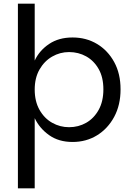

<svg xmlns="http://www.w3.org/2000/svg" viewBox="-20 -760 716 1040"><path d="M168 -432Q193 -486 245.5 -521.5Q298 -557 373 -557Q447 -557 505.5 -522Q564 -487 598.5 -424Q633 -361 633 -276Q633 -191 598.5 -127Q564 -63 505.5 -27Q447 9 373 9Q298 9 246 -28Q194 -65 168 -120V260H77V-740H168ZM540 -276Q540 -341 514.5 -386Q489 -431 447 -454.5Q405 -478 354 -478Q305 -478 262.5 -453.5Q220 -429 194 -383.5Q168 -338 168 -275Q168 -211 194 -165Q220 -119 262.5 -95Q305 -71 354 -71Q405 -71 447 -95Q489 -119 514.5 -165Q540 -211 540 -276Z"/></svg>

Font: Poppins
Style: Regular
Weight: 400
Designer: Ninad Kale (Devanagari), Jonny Pinhorn (Latin)
Version: Version 5.002